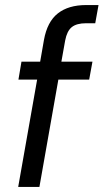

<svg xmlns="http://www.w3.org/2000/svg" viewBox="-20 -740 410 760"><path d="M52 0 127 -425H53L65 -496H139L154 -582Q167 -654 209 -687Q251 -720 321 -720H370L357 -648H321Q283 -648 264 -632.5Q245 -617 238 -580L223 -496H346L333 -425H211L136 0Z"/></svg>

Font: DeepMind Sans
Style: Italic
Weight: 400
Italic angle: -10°
Designer: Jonny Pinhorn / Modifications: Colophon Foundry
Foundry: Colophon Foundry
Version: Version 1.002; ttfautohint (v1.8.2)